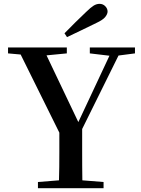

<svg xmlns="http://www.w3.org/2000/svg" viewBox="-20 -983 735 1003"><path d="M316.9 -809.1Q345.7 -838.4 374.3 -866.9Q402.8 -895.5 430.2 -920.9Q454.1 -944.3 469.2 -953.6Q484.4 -962.9 500 -962.9Q518.1 -962.9 530 -950.4Q542 -938 542 -922.9Q542 -909.7 529.8 -894.3Q517.6 -878.9 482.9 -862.8Q445.3 -844.2 406.7 -825.7Q368.2 -807.1 330.1 -789.1ZM449.2 -704.1V-734.9H685.1V-704.1L599.1 -692.9L409.2 -309.1Q409.2 -242.7 409.2 -197Q409.2 -151.4 409.4 -115.2Q409.7 -79.1 410.2 -41L521 -32.2V0H178.2V-32.2L288.1 -41Q289.1 -76.7 289.6 -110.8Q290 -145 290 -187.5Q290 -230 290 -290L87.9 -698.2L22 -704.1V-734.9H329.1V-704.1L223.1 -693.8L389.2 -345.2L551.8 -691.9Z"/></svg>

Font: Source Han Serif TW SemiBold
Style: Regular
Weight: 600
Designer: Ryoko NISHIZUKA Ë•øÂ°öÊ∂ºÂ≠ê (kana & ideographs); Frank Grie√ühammer (Latin, Greek & Cyrillic); Wenlong ZHANG Âº†ÊñáÈæô 
Foundry: Adobe
Version: Version 2.003;hotconv 1.1.1;makeotfexe 2.6.0